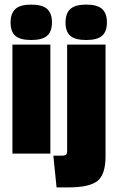

<svg xmlns="http://www.w3.org/2000/svg" viewBox="-20 -668 520 835"><path d="M439 -474V12Q439 90 404.5 118.5Q370 147 276 147H226L212 9H246Q263 9 267.5 4.5Q272 0 272 -15V-474ZM199 0H34V-474H199ZM47 -512Q26 -530 26 -570Q26 -610 47 -629Q68 -648 116 -648Q164 -648 185 -629Q206 -610 206 -570.5Q206 -531 185 -512.5Q164 -494 116 -494Q68 -494 47 -512ZM286 -512Q265 -530 265 -570Q265 -610 286 -629Q307 -648 355 -648Q403 -648 424 -629Q445 -610 445 -570.5Q445 -531 424 -512.5Q403 -494 355 -494Q307 -494 286 -512Z"/></svg>

Font: Passion One
Style: Regular
Weight: 400
Designer: Alejandro Lo Celso
Foundry: Fontstage
Version: Version 1.001